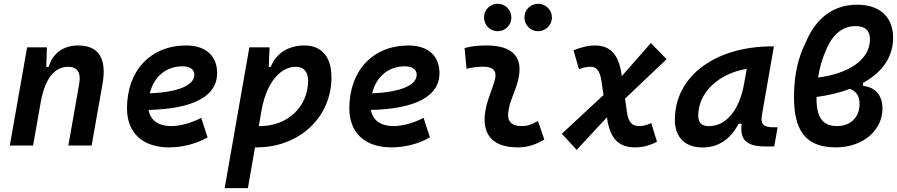

<svg xmlns="http://www.w3.org/2000/svg" viewBox="-20 -767 4728 1012"><path d="M31.7 0H154.3L196.3 -237.8C223.1 -370.1 277.3 -415 340.3 -415C387.2 -415 407.7 -384.3 397.5 -325.2L340.3 0H462.9L520.5 -325.2C543.9 -458.5 500 -527.3 392.1 -527.3C313.5 -527.3 257.8 -486.3 236.3 -414.1H224.1L227.1 -517.6H123Z M881.8 -102.5C814.5 -102.5 772 -133.8 763.2 -187.5C996.1 -193.4 1124.5 -257.8 1124.5 -381.8C1124.5 -473.1 1064 -527.3 961.4 -527.3C773.9 -527.3 649.4 -395 649.4 -195.8C649.4 -66.4 731.9 9.8 871.6 9.8C936.5 9.8 1011.7 -6.8 1074.2 -43L1040.5 -146C989.3 -118.7 930.7 -102.5 881.8 -102.5ZM769.5 -274.9C791 -362.8 855 -417.5 941.9 -417.5C981.9 -417.5 1004.4 -400.9 1004.4 -373C1004.4 -316.9 918 -281.2 769.5 -274.9Z M1286.6 224.6 1324.2 9.8C1327.1 9.8 1330.1 9.8 1333 9.8C1557.6 9.8 1727.1 -148.9 1727.1 -359.4C1727.1 -466.8 1675.3 -527.3 1585 -527.3C1500 -527.3 1435.5 -486.8 1407.2 -414.6H1396.5L1400.9 -517.6H1294.4L1164.1 224.6ZM1344.2 -102.5 1359.4 -190.4C1389.2 -348.1 1467.8 -415 1539.6 -415C1580.6 -415 1604 -388.7 1604 -341.8C1604 -205.1 1496.1 -102.5 1352.5 -102.5C1349.6 -102.5 1346.7 -102.5 1344.2 -102.5Z M2053.7 -102.5C1986.3 -102.5 1943.8 -133.8 1935.1 -187.5C2168 -193.4 2296.4 -257.8 2296.4 -381.8C2296.4 -473.1 2235.8 -527.3 2133.3 -527.3C1945.8 -527.3 1821.3 -395 1821.3 -195.8C1821.3 -66.4 1903.8 9.8 2043.5 9.8C2108.4 9.8 2183.6 -6.8 2246.1 -43L2212.4 -146C2161.1 -118.7 2102.5 -102.5 2053.7 -102.5ZM1941.4 -274.9C1962.9 -362.8 2026.9 -417.5 2113.8 -417.5C2153.8 -417.5 2176.3 -400.9 2176.3 -373C2176.3 -316.9 2089.8 -281.2 1941.4 -274.9Z M2815.4 -129.4C2781.7 -109.9 2761.2 -102.5 2729 -102.5C2679.7 -102.5 2655.3 -124 2658.2 -166.5C2662.6 -231 2695.3 -278.8 2710.9 -345.2C2740.2 -465.3 2683.6 -527.3 2543.9 -527.3C2505.4 -527.3 2466.8 -524.4 2428.7 -513.7L2439 -404.3C2468.8 -412.1 2498.5 -415.5 2528.3 -415.5C2579.1 -415.5 2600.1 -392.6 2588.9 -349.1C2574.2 -290.5 2539.1 -224.1 2534.7 -153.3C2527.8 -46.4 2587.9 9.8 2710 9.8C2767.1 9.8 2809.1 -8.3 2849.1 -31.2ZM2816.4 -602.5C2856.4 -602.5 2889.2 -634.8 2889.2 -674.8C2889.2 -715.3 2856.4 -747.1 2816.4 -747.1C2776.4 -747.1 2744.1 -715.3 2744.1 -674.8C2744.1 -634.8 2776.4 -602.5 2816.4 -602.5ZM2603 -602.5C2643.1 -602.5 2675.3 -634.8 2675.3 -674.8C2675.3 -715.3 2643.1 -747.1 2603 -747.1C2563.5 -747.1 2531.2 -715.3 2531.2 -674.8C2531.2 -634.8 2563.5 -602.5 2603 -602.5Z M3019.5 22.9 3179.2 -148.9 3180.2 -141.1C3196.3 -35.2 3242.2 9.8 3327.1 9.8C3367.7 9.8 3402.3 1 3442.9 -20L3412.6 -118.2C3388.7 -107.4 3369.1 -102.5 3347.2 -102.5C3312 -102.5 3292 -123.5 3284.7 -173.8L3274.4 -247.1L3493.7 -455.1L3410.6 -540L3257.3 -365.7L3255.9 -376.5C3240.2 -482.9 3194.8 -527.3 3114.7 -527.3C3081.5 -527.3 3048.3 -519.5 3002.9 -502L3031.7 -401.9C3053.7 -411.6 3072.8 -415 3094.7 -415C3123.5 -415 3141.6 -393.6 3149.4 -343.8L3161.1 -266.1L2941.4 -62Z M3684.6 10.3C3766.1 10.3 3832.5 -34.7 3872.6 -114.7H3888.7C3881.8 -44.9 3897 4.9 4015.1 4.9H4061L4078.6 -96.2H4056.6C4001.5 -96.2 3987.8 -113.3 3996.1 -161.6L4059.1 -522.5H4047.9C3756.8 -522.5 3537.1 -370.1 3537.1 -135.3C3537.1 -43 3590.8 10.3 3684.6 10.3ZM3716.3 -102.1C3679.2 -102.1 3660.2 -120.1 3660.2 -156.2C3660.2 -281.2 3769 -379.4 3916 -404.3L3901.9 -325.7C3877 -183.1 3805.2 -102.1 3716.3 -102.1Z M4528.8 -330.1C4625 -382.8 4687.5 -461.4 4687.5 -568.4C4687.5 -664.6 4630.4 -742.2 4497.1 -742.2C4363.8 -742.2 4274.9 -660.2 4227.1 -543.5C4188 -467.8 4165 -373 4165 -256.8C4165 -95.2 4213.9 9.8 4384.3 9.8C4529.3 9.8 4631.3 -80.1 4631.3 -195.3C4631.3 -264.2 4594.2 -307.1 4528.8 -314.5ZM4292 -358.4C4299.8 -407.7 4312.5 -455.1 4330.1 -493.7C4359.4 -572.3 4411.1 -629.4 4488.8 -629.4C4540.5 -629.4 4565.4 -606.4 4565.4 -559.6C4565.4 -449.2 4447.8 -377.9 4292 -358.4ZM4460.4 -298.8C4494.1 -285.2 4510.7 -259.8 4510.7 -218.8C4510.7 -149.9 4463.9 -102.5 4392.1 -102.5C4314.5 -102.5 4283.7 -149.9 4283.7 -249.5C4283.7 -251.5 4283.7 -253.4 4283.7 -255.9C4346.7 -264.2 4406.7 -278.3 4460.4 -298.8Z"/></svg>

Font: Cascadia Mono SemiBold
Style: Italic
Weight: 600
Italic angle: -10°
Monospace: yes
Designer: Aaron Bell
Foundry: Saja Typeworks
Version: Version 2404.023